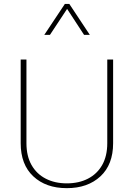

<svg xmlns="http://www.w3.org/2000/svg" viewBox="-20 -953 682 978"><path d="M526.4 -649.9V-223.6Q526.4 -158.2 500.5 -112.5Q474.6 -66.9 428.2 -43Q381.8 -19 320.3 -19Q259.3 -19 212.9 -43Q166.5 -66.9 140.6 -112.5Q114.7 -158.2 114.7 -223.6V-649.9H85.4V-223.6Q85.4 -114.7 149.7 -54.7Q213.9 5.4 320.3 5.4Q426.8 5.4 491.5 -54.7Q556.2 -114.7 556.2 -223.6V-649.9ZM437.5 -775.4 333 -933.1H310.5L205.6 -775.4H234.4L321.8 -907.7L408.2 -775.4Z"/></svg>

Font: Estedad-FD VF
Style: Regular
Weight: 100
Designer: Amin Abedi
Version: Version 7.3